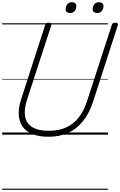

<svg xmlns="http://www.w3.org/2000/svg" viewBox="-20 -1221 1090 1741"><path d="M420 19Q332 19 273 -5.5Q214 -30 183.5 -75Q153 -120 150 -183Q147 -246 172 -322L390 -996Q393 -1006 400 -1010.5Q407 -1015 423 -1015Q437 -1015 443.5 -1010Q450 -1005 446 -995L225 -316Q197 -229 207.5 -166Q218 -103 271.5 -69Q325 -35 423 -35Q511 -35 578.5 -65Q646 -95 694 -156Q742 -217 771 -309L994 -996Q997 -1006 1003.5 -1010.5Q1010 -1015 1026 -1015Q1055 -1015 1049 -995L826 -305Q791 -197 734.5 -125Q678 -53 599.5 -17Q521 19 420 19ZM615 -1103Q597 -1103 586 -1111.5Q575 -1120 575 -1138Q575 -1162 590 -1181.5Q605 -1201 632 -1201Q650 -1201 661 -1192Q672 -1183 672 -1165Q672 -1141 657.5 -1122Q643 -1103 615 -1103ZM861 -1103Q843 -1103 831.5 -1111.5Q820 -1120 820 -1138Q820 -1162 835 -1181.5Q850 -1201 878 -1201Q895 -1201 906.5 -1192Q918 -1183 918 -1165Q918 -1141 903.5 -1122Q889 -1103 861 -1103ZM0 490H958V500H0ZM0 -20H958V0H0ZM0 -505H958V-500H0ZM0 -1010H958V-1000H0Z"/></svg>

Font: Playwrite AU TAS Guides
Style: Regular
Weight: 400
Designer: Veronika Burian, José Scaglione
Foundry: TypeTogether
Version: Version 1.003